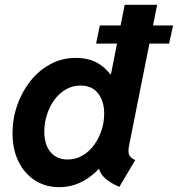

<svg xmlns="http://www.w3.org/2000/svg" viewBox="-20 -772 741 800"><path d="M477.1 6.8Q449.7 -5.4 430.4 -19Q411.1 -32.7 400.6 -50Q390.1 -67.4 389.6 -90.3L413.6 -67.9H359.4L392.6 -126L450.7 -405.8L421.9 -462.9H442.4L499.5 -752H634.8L518.1 -167Q512.7 -141.1 517.6 -127.9Q522.5 -114.7 543.5 -105ZM226.1 7.8Q170.4 7.8 126.7 -19.8Q83 -47.4 57.6 -97.9Q32.2 -148.4 32.2 -217.8Q32.2 -277.8 51.8 -333.7Q71.3 -389.6 106.4 -434.1Q141.6 -478.5 189.9 -504.6Q238.3 -530.8 295.9 -530.8Q356.4 -530.8 398.2 -502Q439.9 -473.1 461.9 -423.6Q483.9 -374 483.9 -310.5Q483.9 -251.5 465.1 -194.6Q446.3 -137.7 411.6 -92Q377 -46.4 329.8 -19.3Q282.7 7.8 226.1 7.8ZM261.7 -107.4Q295.9 -107.4 324 -124Q352.1 -140.6 372.1 -168Q392.1 -195.3 403.1 -229.2Q414.1 -263.2 414.1 -297.9Q414.1 -351.1 388.4 -383.3Q362.8 -415.5 315.4 -415.5Q281.2 -415.5 253.4 -398.9Q225.6 -382.3 205.8 -354.7Q186 -327.1 175.3 -293Q164.6 -258.8 164.6 -224.1Q164.6 -169.4 190.4 -138.4Q216.3 -107.4 261.7 -107.4ZM380.4 -590.3 396 -666H701.2L684.6 -590.3Z"/></svg>

Font: Reddit Sans
Style: Bold Italic
Weight: 700
Italic angle: -11.25°
Designer: Stephen Hutchings
Version: Version 1.013